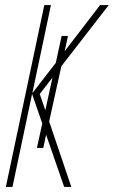

<svg xmlns="http://www.w3.org/2000/svg" viewBox="-20 -734 447 754"><path d="M3 0H29L106 -365L146 -249L125 -153H150L161 -205L232 0H260L173 -257L221 -474L407 -714H373L234 -533L247 -593H222L199 -487L107 -368L180 -714H154ZM136 -365 186 -429 158 -301Z"/></svg>

Font: Noto Sans ExtraCondensed Thin
Style: Italic
Weight: 100
Width: 2
Italic angle: -12°
Designer: Monotype Design Team
Foundry: Monotype Imaging Inc.
Version: Version 2.013